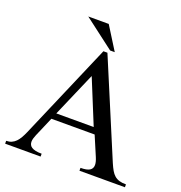

<svg xmlns="http://www.w3.org/2000/svg" viewBox="-153 -1014 1081 1145"><g transform="rotate(20 387.5 -441.0)"><path d="M341.8 -882.3 433.1 -736.3H403.8L211.9 -882.3ZM230.5 -273.9H467.8L352.5 -555.7ZM393.1 -718.3 648.9 -109.9Q659.2 -85.9 669.2 -68.6Q679.2 -51.3 692.1 -40Q705.1 -28.8 722.7 -23.4Q740.2 -18.1 765.6 -18.1V0H477.1V-18.1Q516.6 -18.1 534.7 -29.3Q552.7 -40.5 552.7 -63.5Q552.7 -82.5 541 -109.9L488.3 -233.9H213.9L160.6 -109.9Q155.3 -97.7 152.1 -86.2Q148.9 -74.7 148.9 -64.9Q148.9 -54.7 153.1 -45.9Q157.2 -37.1 166.7 -31Q176.3 -24.9 191.9 -21.5Q207.5 -18.1 230.5 -18.1V0H5.4V-18.1Q24.4 -18.1 39.3 -24.7Q54.2 -31.2 65.9 -43.2Q77.6 -55.2 87.4 -72.3Q97.2 -89.4 106 -109.9L367.7 -718.3Z"/></g></svg>

Font: Khmer Busra Bunong
Style: Regular
Weight: 400
Designer: D. Kanjahn
Version: Version 7.100; 2014